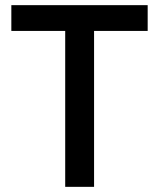

<svg xmlns="http://www.w3.org/2000/svg" viewBox="-20 -725 617 745"><path d="M233 0V-667H345V0ZM24 -605V-705H553V-605Z"/></svg>

Font: TikTok Sans 24pt Medium
Style: Regular
Weight: 500
Version: Version 4.000